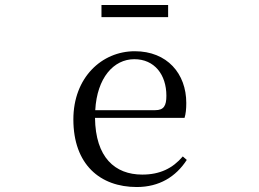

<svg xmlns="http://www.w3.org/2000/svg" viewBox="-20 -737 1040 772"><path d="M388 -668H656V-717H388ZM530 15C620 15 687 -26 731 -94L715 -108C674 -60 623 -35 552 -35C442 -35 364 -104 362 -263H722C727 -279 729 -299 729 -323C729 -441 652 -531 522 -531C389 -531 275 -425 275 -257C275 -76 382 15 530 15ZM363 -294C370 -424 437 -499 520 -499C601 -499 649 -437 649 -352C649 -312 639 -294 604 -294Z"/></svg>

Font: Harano Aji Mincho TW
Style: Regular
Weight: 400
Foundry: Masamichi Hosoda
Version: HaranoAjiMinchoTW-Regular version 20230610;ttx 4.39.4